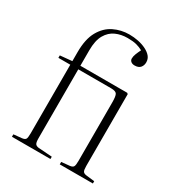

<svg xmlns="http://www.w3.org/2000/svg" viewBox="-184 -901 944 1019"><g transform="rotate(30 287.5 -391.0)"><path d="M42 0V-15L92 -20Q109 -22 114 -30Q119 -38 119 -65V-486H46V-501L119 -508V-563Q119 -643 146 -691Q173 -739 217 -760.5Q261 -782 311 -782Q339 -782 366 -776.5Q393 -771 415 -760Q437 -749 449.5 -734Q462 -719 462 -698Q462 -679 451 -666Q440 -653 416 -653Q402 -653 393.5 -660Q385 -667 385 -678Q385 -691 391 -706.5Q397 -722 406 -740Q388 -750 367 -755.5Q346 -761 312 -761Q273 -761 240.5 -746.5Q208 -732 188 -697.5Q168 -663 168 -602V-508H455L461 -503V-63Q461 -39 466 -30.5Q471 -22 486 -20L538 -14V0H335V-15L386 -20Q402 -22 407 -30.5Q412 -39 412 -65V-424Q412 -461 405 -473.5Q398 -486 369 -486H168V-64Q168 -39 173.5 -30.5Q179 -22 194 -20L278 -14V0Z"/></g></svg>

Font: Literata 60pt ExtraLight
Style: Regular
Weight: 250
Designer: Latin by Veronika Burian and Jose Scaglione. Greek by Irene Vlachou. Cyrillic by Vera Evstafieva.
Foundry: TypeTogether
Version: Version 3.103;gftools[0.9.29]